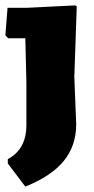

<svg xmlns="http://www.w3.org/2000/svg" viewBox="-22 -496 348 713"><path d="M258 -476 263 -472 254 -210 261 -35Q261 45 215 101.5Q169 158 72 197L7 111V95Q76 58 76 -31V-190L72 -354H8L-2 -365L6 -467H77Z"/></svg>

Font: Alegreya Sans Black
Style: Regular
Weight: 900
Designer: Juan Pablo del Peral
Foundry: Huerta Tipografica
Version: Version 2.007